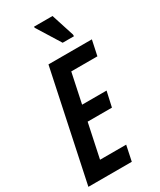

<svg xmlns="http://www.w3.org/2000/svg" viewBox="-233 -1014 905 1088"><g transform="rotate(-30 219.5 -470.0)"><path d="M4 0 155 -714H439L418 -615H247L206 -421H366L344 -322H185L138 -100H309L288 0ZM286 -780 191 -933V-940H312L360 -791V-780Z"/></g></svg>

Font: Noto Sans ExtraCondensed SemiBold
Style: Italic
Weight: 600
Width: 2
Italic angle: -12°
Designer: Monotype Design Team
Foundry: Monotype Imaging Inc.
Version: Version 2.013; ttfautohint (v1.8.4.7-5d5b)